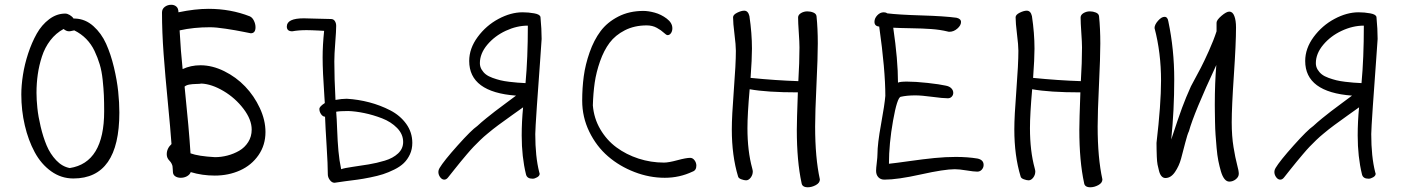

<svg xmlns="http://www.w3.org/2000/svg" viewBox="-20 -753 5936 809"><path d="M69.8 -355Q69.8 -393.1 76.7 -437.3Q83.5 -481.4 98.6 -527.6Q113.8 -573.7 134.8 -611.1Q155.8 -648.4 187.3 -672.1Q218.8 -695.8 254.9 -695.8Q263.7 -695.8 273.9 -689.7Q284.2 -683.6 290 -674.8H296.9Q339.4 -673.3 373.3 -643.1Q407.2 -612.8 427 -568.8Q446.8 -524.9 460 -469.7Q473.1 -414.6 478 -367.4Q482.9 -320.3 482.9 -278.8Q482.9 -1 289.1 -1Q237.8 -1 195.6 -31.2Q153.3 -61.5 126.2 -111.8Q99.1 -162.1 84.5 -224.9Q69.8 -287.6 69.8 -355ZM293 -625Q290.5 -625 283.2 -623Q275.9 -621.1 271 -621.1Q259.3 -621.1 248 -630.9Q215.3 -613.3 192.1 -583Q168.9 -552.7 156.7 -514.9Q144.5 -477.1 139.2 -439.7Q133.8 -402.3 133.8 -361.8Q133.8 -333 137.5 -297.6Q141.1 -262.2 151.4 -219Q161.6 -175.8 176.5 -140.1Q191.4 -104.5 216.8 -77.6Q242.2 -50.8 273.9 -44.9Q418.9 -67.4 418.9 -284.2Q418.9 -322.8 417.7 -351.1Q416.5 -379.4 412.6 -416.5Q408.7 -453.6 400.1 -481.9Q391.6 -510.3 378.2 -538.6Q364.7 -566.9 343.3 -588.9Q321.8 -610.8 293 -625Z M864.7 -638.2Q795.9 -638.2 736.8 -625Q741.7 -535.2 749.5 -461.9Q783.7 -478 824.7 -478Q874.5 -478 924.8 -453.1Q975.1 -428.2 1012.9 -388.7Q1050.8 -349.1 1074.7 -297.9Q1098.6 -246.6 1098.6 -196.8Q1098.6 -141.6 1069.1 -99.1Q1039.6 -56.6 991.2 -34.9Q942.9 -13.2 884.8 -13.2Q832 -13.2 783.7 -27.8Q779.3 -16.6 767.6 -10.3Q755.9 -3.9 741.7 -3.9Q727.5 -3.9 718 -10.5Q708.5 -17.1 708.5 -29.8Q708 -33.7 707.8 -41.5Q707.5 -49.3 706.8 -53.2Q706.1 -57.1 702.9 -63.7Q699.7 -70.3 693.8 -76.2Q682.6 -87.4 682.6 -103Q682.6 -127.4 702.6 -146Q698.2 -208.5 687.3 -320.8Q676.3 -433.1 669.4 -525.6Q662.6 -618.2 662.6 -700.2Q662.6 -715.3 674.3 -724.1Q686 -732.9 701.7 -732.9Q714.4 -732.9 723.1 -725.3Q731.9 -717.8 731.9 -701.2Q801.8 -715.8 858.9 -715.8Q951.7 -715.8 1032.7 -684.1Q1043.5 -679.2 1050 -665.5Q1056.6 -651.9 1056.6 -638.2Q1056.6 -612.8 1036.6 -612.8L1004.9 -619.1Q973.6 -625.5 931.9 -631.8Q890.1 -638.2 864.7 -638.2ZM828.6 -400.9Q822.3 -399.4 806.4 -399.2Q790.5 -398.9 777.8 -396.7Q765.1 -394.5 757.8 -388.2Q776.9 -203.1 782.7 -106.9Q815.9 -94.7 885.7 -90.8Q912.1 -90.8 938.5 -97.7Q964.8 -104.5 988 -117.9Q1011.2 -131.3 1025.9 -154.5Q1040.5 -177.7 1040.5 -207Q1040.5 -249 1006.1 -294.4Q971.7 -339.8 921.9 -369.4Q872.1 -398.9 828.6 -400.9Z M1389.6 17.1Q1378.4 17.1 1369.9 5.6Q1361.3 -5.9 1361.3 -18.1Q1361.3 -58.1 1356.2 -138.4Q1351.1 -218.8 1349.6 -261.2Q1339.8 -261.7 1332.8 -272Q1325.7 -282.2 1325.7 -293.9Q1325.7 -304.2 1348.6 -318.8L1346.7 -348.1Q1339.4 -451.7 1339.4 -511.2Q1339.4 -562.5 1345.7 -623Q1337.4 -623.5 1322.3 -624.3Q1307.1 -625 1294.9 -625.5Q1282.7 -626 1271.5 -626Q1238.8 -626 1211.4 -621.1Q1188.5 -621.1 1188.5 -641.1Q1188.5 -675.8 1260.3 -675.8Q1279.3 -675.8 1317.4 -674.3Q1355.5 -672.9 1374.5 -672.9Q1385.3 -672.9 1390.9 -664.3Q1396.5 -655.8 1396.5 -644Q1396.5 -622.6 1392.6 -573.2Q1388.7 -523.9 1388.7 -494.1Q1388.7 -423.8 1393.6 -332Q1420.4 -336.9 1441.4 -336.9Q1489.7 -334 1536.1 -321.8Q1582.5 -309.6 1624.3 -288.1Q1666 -266.6 1691.7 -231Q1717.3 -195.3 1717.3 -150.9Q1717.3 -124.5 1707.3 -102.8Q1697.3 -81.1 1681.6 -65.9Q1666 -50.8 1641.4 -38.6Q1616.7 -26.4 1594 -19Q1571.3 -11.7 1539.8 -5.4Q1508.3 1 1486.3 3.9Q1464.4 6.8 1434.1 10.7Q1403.8 14.6 1389.6 17.1ZM1396.5 -282.2Q1398.9 -255.9 1400.6 -206.8Q1402.3 -157.7 1406 -116.9Q1409.7 -76.2 1417.5 -40Q1430.2 -44.9 1464.8 -49.8Q1499.5 -54.7 1533.4 -60.3Q1567.4 -65.9 1601.6 -76.2Q1635.7 -86.4 1657.2 -106.4Q1678.7 -126.5 1678.7 -154.8Q1678.7 -187.5 1653.3 -213.6Q1627.9 -239.7 1589.8 -254.4Q1551.8 -269 1514.9 -276.6Q1478 -284.2 1447.3 -285.2Q1412.6 -285.2 1396.5 -282.2Z M2257.3 -681.2Q2262.2 -629.9 2262.2 -588.9Q2262.7 -588.4 2255.9 -497.6Q2249 -406.7 2242.2 -306.6Q2235.4 -206.5 2235.4 -188Q2235.4 -92.8 2252 -27.8Q2253.9 -22 2253.9 -21Q2253.9 -12.2 2243.4 -6.1Q2232.9 0 2224.1 0Q2200.7 0 2196.3 -18.1Q2178.2 -92.3 2178.2 -182.1Q2178.2 -240.7 2184.1 -300.8Q2168.9 -290 2136.7 -267.1Q2104.5 -244.1 2080.3 -226.3Q2056.2 -208.5 2034.2 -189.9Q2019 -177.7 2003.2 -162.4Q1987.3 -147 1975.6 -134.8Q1963.9 -122.6 1946.5 -102.1Q1929.2 -81.5 1920.9 -71.5Q1912.6 -61.5 1893.6 -37.6Q1874.5 -13.7 1869.1 -6.8Q1861.3 3.9 1852.1 3.9Q1842.3 3.9 1834.7 -6.3Q1827.1 -16.6 1827.1 -28.8Q1827.1 -36.6 1832 -44.9Q1850.1 -75.2 1908.2 -140.1Q1966.3 -205.1 1991.2 -222.2Q2007.3 -237.3 2029.1 -254.9Q2050.8 -272.5 2065.7 -283.9Q2080.6 -295.4 2111.1 -317.9Q2141.6 -340.3 2154.3 -350.1Q1957 -364.7 1957 -496.1Q1957 -548.8 1992.7 -597.2Q2028.3 -645.5 2080.3 -673.3Q2132.3 -701.2 2182.1 -701.2Q2206.5 -701.2 2231 -696.8Q2255.4 -692.4 2257.3 -681.2ZM2204.1 -645Q2157.7 -645 2111.1 -623.3Q2064.5 -601.6 2033.2 -564.5Q2002 -527.3 2002 -486.8Q2002 -472.2 2009.3 -460Q2016.6 -447.8 2027.3 -439.5Q2038.1 -431.2 2055.7 -424.8Q2073.2 -418.5 2088.4 -414.8Q2103.5 -411.1 2125.5 -408.4Q2147.5 -405.8 2160.9 -404.8Q2174.3 -403.8 2194.3 -402.8Q2204.1 -507.8 2204.1 -645Z M2690.9 -707Q2711.9 -707 2738.8 -699.7Q2765.6 -692.4 2789.3 -674.6Q2813 -656.7 2813 -633.8Q2813 -621.6 2807.1 -613.3Q2801.3 -605 2793 -605Q2787.6 -605 2776.9 -615.2Q2766.1 -625.5 2747.6 -635.7Q2729 -646 2705.1 -646Q2653.3 -646 2613 -625.5Q2572.8 -605 2548.6 -572.8Q2524.4 -540.5 2508.3 -494.6Q2492.2 -448.7 2485.8 -404.5Q2479.5 -360.4 2478 -309.1Q2482.4 -254.4 2509.3 -208.5Q2536.1 -162.6 2577.4 -132.1Q2618.7 -101.6 2670.7 -84.7Q2722.7 -67.9 2777.8 -67.9Q2796.9 -67.9 2834 -77.9Q2871.1 -87.9 2888.2 -87.9Q2898.9 -87.9 2906.5 -77.6Q2914.1 -67.4 2914.1 -55.2Q2914.1 -35.2 2897.9 -29.8Q2843.3 -3.9 2781.2 -3.9Q2716.3 -3.9 2653.6 -28.1Q2590.8 -52.2 2542 -94.2Q2493.2 -136.2 2463.1 -197.8Q2433.1 -259.3 2433.1 -329.1Q2433.1 -382.3 2439.7 -431.6Q2446.3 -481 2464.4 -532.5Q2482.4 -584 2510.5 -621.6Q2538.6 -659.2 2585 -683.1Q2631.3 -707 2690.9 -707Z M3348.6 -553.2Q3348.6 -574.2 3345.7 -616.2Q3342.8 -658.2 3342.8 -679.2Q3342.8 -690.4 3355 -697.8Q3367.2 -705.1 3381.8 -705.1Q3395 -705.1 3407 -700.2Q3418.9 -695.3 3420.4 -685.1Q3425.8 -632.8 3425.8 -569.8Q3425.8 -511.7 3420.2 -395.3Q3414.6 -278.8 3414.6 -220.2Q3414.6 -87.9 3434.6 2.9Q3434.6 17.6 3417.5 26.9Q3400.4 36.1 3383.8 36.1Q3359.9 36.1 3357.4 18.1Q3337.4 -74.2 3337.4 -206.1Q3337.4 -244.1 3341.8 -363.8Q3210.9 -363.8 3138.7 -377Q3129.4 -272 3129.4 -212.9Q3129.4 -116.7 3149.4 -43.9Q3151.9 -34.2 3151.9 -30.8Q3151.9 -16.1 3143.1 -4.6Q3134.3 6.8 3123.5 6.8Q3115.7 6.8 3103.5 2.4Q3091.3 -2 3089.8 -9.8Q3063.5 -96.7 3063.5 -208Q3063.5 -262.7 3072 -373Q3080.6 -483.4 3080.6 -539.1Q3080.6 -562.5 3074.7 -609.4Q3068.8 -656.2 3068.8 -680.2Q3068.8 -690.9 3086.2 -699.5Q3103.5 -708 3115.7 -708Q3132.3 -708 3137.7 -685.1Q3148.4 -612.8 3148.4 -547.9Q3148.4 -504.9 3142.6 -424.8Q3249.5 -414.1 3343.8 -411.1Q3348.6 -490.7 3348.6 -553.2Z M4003.4 -40Q3959 -40 3860.4 -18.1Q3761.7 3.9 3706.5 3.9Q3690.4 3.9 3680.9 -6.3Q3671.4 -16.6 3671.4 -33.2Q3671.4 -43.5 3674.3 -67.4Q3677.2 -91.3 3677.2 -103Q3677.2 -147 3692.4 -230Q3707.5 -313 3710.4 -349.1Q3710.4 -458 3684.6 -641.1Q3664.6 -642.6 3664.6 -661.1Q3664.6 -675.8 3676.5 -688.5Q3688.5 -701.2 3703.6 -701.2Q3712.4 -701.2 3718.3 -696.8Q3766.1 -690.9 3863 -688Q3960 -685.1 4010.3 -678.2Q4029.3 -673.8 4029.3 -660.2Q4029.3 -646 4013.9 -632.6Q3998.5 -619.1 3980.5 -619.1Q3975.6 -619.1 3973.6 -620.1Q3941.9 -627.9 3904.5 -630.6Q3867.2 -633.3 3817.9 -634Q3768.6 -634.8 3743.7 -636.2Q3763.7 -500.5 3763.7 -404.8Q3772.5 -409.2 3801.3 -409.2Q3836.9 -409.2 3888.4 -403.6Q3939.9 -397.9 3965.3 -392.1Q3980.5 -389.2 3988.5 -380.9Q3996.6 -372.6 3996.6 -361.8Q3996.6 -352.5 3990.2 -345.7Q3983.9 -338.9 3973.6 -338.9Q3953.1 -338.9 3908 -345Q3862.8 -351.1 3836.4 -351.1Q3801.3 -351.1 3775.4 -345.2Q3760.3 -342.3 3742.9 -244.6Q3725.6 -147 3725.6 -63Q3753.4 -65.9 3812 -74.2Q3870.6 -82.5 3917.7 -87.2Q3964.8 -91.8 4007.3 -91.8Q4057.1 -91.8 4098.6 -85Q4124.5 -79.6 4124.5 -58.1Q4124.5 -46.9 4116.9 -38.3Q4109.4 -29.8 4097.7 -29.8Q4083.5 -29.8 4052.5 -34.9Q4021.5 -40 4003.4 -40Z M4539.1 -553.2Q4539.1 -574.2 4536.1 -616.2Q4533.2 -658.2 4533.2 -679.2Q4533.2 -690.4 4545.4 -697.8Q4557.6 -705.1 4572.3 -705.1Q4585.4 -705.1 4597.4 -700.2Q4609.4 -695.3 4610.8 -685.1Q4616.2 -632.8 4616.2 -569.8Q4616.2 -511.7 4610.6 -395.3Q4605 -278.8 4605 -220.2Q4605 -87.9 4625 2.9Q4625 17.6 4607.9 26.9Q4590.8 36.1 4574.2 36.1Q4550.3 36.1 4547.9 18.1Q4527.8 -74.2 4527.8 -206.1Q4527.8 -244.1 4532.2 -363.8Q4401.4 -363.8 4329.1 -377Q4319.8 -272 4319.8 -212.9Q4319.8 -116.7 4339.8 -43.9Q4342.3 -34.2 4342.3 -30.8Q4342.3 -16.1 4333.5 -4.6Q4324.7 6.8 4314 6.8Q4306.2 6.8 4293.9 2.4Q4281.7 -2 4280.3 -9.8Q4253.9 -96.7 4253.9 -208Q4253.9 -262.7 4262.5 -373Q4271 -483.4 4271 -539.1Q4271 -562.5 4265.1 -609.4Q4259.3 -656.2 4259.3 -680.2Q4259.3 -690.9 4276.6 -699.5Q4293.9 -708 4306.2 -708Q4322.8 -708 4328.1 -685.1Q4338.9 -612.8 4338.9 -547.9Q4338.9 -504.9 4333 -424.8Q4439.9 -414.1 4534.2 -411.1Q4539.1 -490.7 4539.1 -553.2Z M5106 -621.1V-657.2Q5106 -668.5 5126.7 -686.3Q5147.5 -704.1 5159.7 -704.1Q5173.8 -704.1 5180.9 -685.5Q5188 -667 5188 -637.2Q5188 -570.3 5179 -436.5Q5169.9 -302.7 5169.9 -237.8Q5169.9 -179.2 5177.5 -133.1Q5185.1 -86.9 5192.4 -59.8Q5199.7 -32.7 5199.7 -21Q5199.7 -7.8 5187.3 2.2Q5174.8 12.2 5159.7 12.2Q5148.4 12.2 5139.4 1Q5130.4 -10.3 5124.3 -31.2Q5118.2 -52.2 5113.5 -75.4Q5108.9 -98.6 5106.2 -129.9Q5103.5 -161.1 5101.8 -184.8Q5100.1 -208.5 5099.6 -238.5Q5099.1 -268.6 5098.9 -281.5Q5098.6 -294.4 5098.6 -311Q5098.6 -404.8 5105 -479Q5010.3 -275.9 4989.7 -200.2Q4983.4 -188 4974.1 -151.6Q4964.8 -115.2 4956.5 -84.5Q4948.2 -53.7 4930.9 -28.3Q4913.6 -2.9 4890.6 -2.9Q4881.3 -2.9 4874.5 -10.3Q4867.7 -17.6 4863.8 -32Q4859.9 -46.4 4857.4 -59.3Q4855 -72.3 4854.2 -93Q4853.5 -113.8 4853.3 -123.5Q4853 -133.3 4853 -150.9Q4872.1 -314.5 4872.1 -413.1Q4872.1 -530.8 4844.7 -634.8Q4844.7 -648.9 4859.4 -665.5Q4874 -682.1 4886.7 -682.1Q4899.9 -682.1 4902.8 -663.1Q4927.7 -544.9 4927.7 -418.9Q4927.7 -287.6 4915 -165Q4944.8 -255.9 4960.7 -298.8Q4976.6 -341.8 4998 -389.2Q5026.4 -441.9 5039.8 -467.5Q5053.2 -493.2 5073.5 -538.3Q5093.8 -583.5 5106 -621.1Z M5779.8 -681.2Q5784.7 -629.9 5784.7 -588.9Q5785.2 -588.4 5778.3 -497.6Q5771.5 -406.7 5764.6 -306.6Q5757.8 -206.5 5757.8 -188Q5757.8 -92.8 5774.4 -27.8Q5776.4 -22 5776.4 -21Q5776.4 -12.2 5765.9 -6.1Q5755.4 0 5746.6 0Q5723.1 0 5718.8 -18.1Q5700.7 -92.3 5700.7 -182.1Q5700.7 -240.7 5706.5 -300.8Q5691.4 -290 5659.2 -267.1Q5627 -244.1 5602.8 -226.3Q5578.6 -208.5 5556.6 -189.9Q5541.5 -177.7 5525.6 -162.4Q5509.8 -147 5498 -134.8Q5486.3 -122.6 5469 -102.1Q5451.7 -81.5 5443.4 -71.5Q5435.1 -61.5 5416 -37.6Q5397 -13.7 5391.6 -6.8Q5383.8 3.9 5374.5 3.9Q5364.7 3.9 5357.2 -6.3Q5349.6 -16.6 5349.6 -28.8Q5349.6 -36.6 5354.5 -44.9Q5372.6 -75.2 5430.7 -140.1Q5488.8 -205.1 5513.7 -222.2Q5529.8 -237.3 5551.5 -254.9Q5573.2 -272.5 5588.1 -283.9Q5603 -295.4 5633.5 -317.9Q5664.1 -340.3 5676.8 -350.1Q5479.5 -364.7 5479.5 -496.1Q5479.5 -548.8 5515.1 -597.2Q5550.8 -645.5 5602.8 -673.3Q5654.8 -701.2 5704.6 -701.2Q5729 -701.2 5753.4 -696.8Q5777.8 -692.4 5779.8 -681.2ZM5726.6 -645Q5680.2 -645 5633.5 -623.3Q5586.9 -601.6 5555.7 -564.5Q5524.4 -527.3 5524.4 -486.8Q5524.4 -472.2 5531.7 -460Q5539.1 -447.8 5549.8 -439.5Q5560.5 -431.2 5578.1 -424.8Q5595.7 -418.5 5610.8 -414.8Q5626 -411.1 5647.9 -408.4Q5669.9 -405.8 5683.3 -404.8Q5696.8 -403.8 5716.8 -402.8Q5726.6 -507.8 5726.6 -645Z"/></svg>

Font: Zhizn
Style: Regular
Weight: 400
Designer: Peter Zharnov
Foundry: Peter Zharnov
Version: Version 1.000